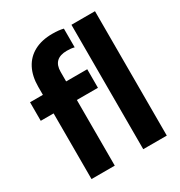

<svg xmlns="http://www.w3.org/2000/svg" viewBox="-189 -949 1013 1080"><g transform="rotate(-30 317.0 -409.0)"><path d="M308.5 -818Q351.5 -818 379.5 -810.5V-689Q360 -694.5 331.5 -694.5Q242 -694.5 242 -609V-547H379V-426.5H242V0H91V-426.5H7.5V-547H91V-599Q91 -667.5 116.5 -716.8Q142 -766 190.8 -792Q239.5 -818 308.5 -818ZM427 -808H580V0H427Z"/></g></svg>

Font: Encode Sans Semi Condensed
Style: Bold
Weight: 700
Width: 4
Designer: Multiple Designers
Foundry: Impallari Type
Version: Version 2.000